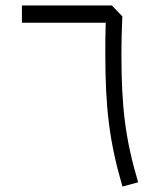

<svg xmlns="http://www.w3.org/2000/svg" viewBox="-20 -687 588 705"><path d="M368.2 -603.5C366.7 -564 366.7 -525.4 366.7 -490.2C366.7 -291.5 381.3 -167 429.7 -2L487.3 -17.6C439.9 -176.8 425.8 -294.9 425.8 -490.2C425.8 -535.6 427.2 -580.1 429.2 -627L390.6 -667H60.5V-603.5Z"/></svg>

Font: Estedad Light
Style: Regular
Weight: 300
Designer: Amin Abedi
Version: Version 7.3